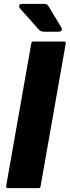

<svg xmlns="http://www.w3.org/2000/svg" viewBox="-20 -979 362 999"><path d="M191 -9Q190 0 180 0H21Q16 0 13.5 -3Q11 -6 12 -11L143 -754Q145 -763 154 -763H313Q318 -763 320.5 -760Q323 -757 322 -752ZM207 -814Q193 -814 182 -825L85 -934Q79 -942 79 -947Q79 -952 83.5 -955.5Q88 -959 96 -959H209Q226 -959 233 -946L298 -838Q302 -833 302 -826Q302 -821 297.5 -817.5Q293 -814 285 -814Z"/></svg>

Font: Open Sauce Two Black Italic
Style: Regular
Weight: 900
Italic angle: -10°
Designer: Alfredo Marco Pradil
Foundry: Creative Sauce Fz LLC
Version: Version 1.477